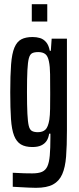

<svg xmlns="http://www.w3.org/2000/svg" viewBox="-20 -695 378 918"><path d="M152 203Q135 203 116.5 202Q98 201 78.5 200Q59 199 41 198V131Q49 131 63.5 132Q78 133 96.5 133.5Q115 134 134 134Q164 134 181 126.5Q198 119 206.5 100.5Q215 82 218 48.5Q221 15 221 -38V-56H215Q212 -35 202.5 -21Q193 -7 176.5 0.5Q160 8 135 8Q101 8 80 -4.5Q59 -17 47.5 -46Q36 -75 32.5 -126Q29 -177 29 -254Q29 -335 33 -387Q37 -439 49 -467.5Q61 -496 82 -507Q103 -518 136 -518Q155 -518 171.5 -513Q188 -508 200.5 -493.5Q213 -479 218 -452H223L227 -510H300V-71Q300 2 296 53.5Q292 105 277.5 138Q263 171 233.5 187Q204 203 152 203ZM161 -63Q184 -63 197 -75Q210 -87 216 -123Q219 -143 219.5 -174.5Q220 -206 220 -245Q220 -302 219.5 -340Q219 -378 214 -401Q209 -427 196.5 -436.5Q184 -446 163 -446Q144 -446 133.5 -440.5Q123 -435 118 -416.5Q113 -398 111 -359Q109 -320 109 -255Q109 -190 111 -151Q113 -112 117.5 -93.5Q122 -75 132.5 -69Q143 -63 161 -63ZM132 -592V-675H206V-592Z"/></svg>

Font: Saira UltraCondensed SemiBold
Style: Regular
Weight: 600
Width: 1
Designer: Hector Gatti with collaboration of the Omnibus-Type team
Foundry: Omnibus-Type
Version: Version 1.101